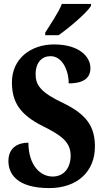

<svg xmlns="http://www.w3.org/2000/svg" viewBox="-20 -951 530 981"><path d="M211 -784V-771H279C335 -810 424 -886 445 -921V-931H296C279 -886 237 -827 211 -784ZM232 10C373 10 465 -73 465 -202C465 -302 425 -365 304 -424C186 -479 162 -518 162 -571C162 -632 194 -664 238 -664C298 -664 331 -592 331 -525C412 -525 442 -556 442 -603C442 -662 384 -724 256 -724C135 -724 41 -649 41 -531C41 -433 78 -367 198 -307C288 -262 341 -228 341 -156C341 -96 309 -49 249 -49C188 -49 126 -103 125 -222C73 -222 23 -198 23 -128C23 -65 64 10 232 10Z"/></svg>

Font: Noto Serif Armenian ExtraCondensed ExtraBold
Style: Regular
Weight: 800
Width: 2
Designer: Monotype Design Team
Foundry: Monotype Imaging Inc.
Version: Version 2.008